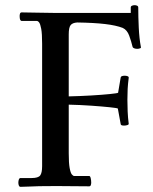

<svg xmlns="http://www.w3.org/2000/svg" viewBox="-20 -721 591 743"><path d="M246 -128Q246 -90 249.5 -71Q253 -52 258 -46Q263 -40 267 -40H325Q329 -40 331 -31.5Q333 -23 333 -14Q333 -10 331.5 -5Q330 0 325 0Q294 0 261.5 -0.5Q229 -1 199 -1Q157 -1 132 -0.5Q107 0 91 1Q75 2 59 2Q55 2 53 -3Q51 -8 51 -14Q51 -21 53 -26.5Q55 -32 59 -32H102Q128 -32 135.5 -42Q143 -52 143 -78V-552Q143 -591 139.5 -609.5Q136 -628 131.5 -634Q127 -640 122 -640H64Q56 -640 56 -659Q56 -664 57.5 -668.5Q59 -673 64 -673Q93 -673 124 -672Q155 -671 190 -671H486V-692Q486 -697 491 -699Q496 -701 501 -701Q506 -701 510.5 -699Q515 -697 515 -692Q515 -655 517 -613.5Q519 -572 525 -540Q527 -536 522 -534Q517 -532 511 -532Q505 -532 499.5 -534Q494 -536 493 -540Q488 -561 480 -583Q472 -605 455 -613Q429 -623 386.5 -628Q344 -633 279 -634Q261 -633 253.5 -624Q246 -615 246 -588V-348Q290 -349 332.5 -351.5Q375 -354 404.5 -357Q434 -360 437 -362L447 -421Q448 -428 463 -428Q469 -428 474 -426Q479 -424 478 -419Q475 -396 474 -377Q473 -358 473 -335Q473 -313 474 -289.5Q475 -266 478 -243Q479 -239 473 -237Q467 -235 460 -235Q447 -235 447 -241L436 -301Q433 -303 404.5 -306Q376 -309 333.5 -312Q291 -315 246 -316Z"/></svg>

Font: Sedan
Style: Regular
Weight: 400
Designer: Sebastian Salazar
Foundry: Sebastian Salazar
Version: Version 1.100; ttfautohint (v1.8.4.7-5d5b)